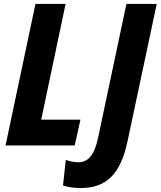

<svg xmlns="http://www.w3.org/2000/svg" viewBox="-20 -734 811 969"><path d="M8 0H357L386 -130H188L311 -714H159ZM387 215C513 215 587 149 623 -18L771 -714H618L475 -39C460 34 432 85 377 85C353 85 332 80 312 73L298 202C323 210 350 215 387 215Z"/></svg>

Font: Noto Sans Display SemiCondensed Extra
Style: Italic
Weight: 800
Width: 4
Italic angle: -12°
Designer: Monotype Design Team
Foundry: Monotype Imaging Inc.
Version: Version 1.900